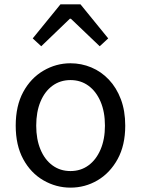

<svg xmlns="http://www.w3.org/2000/svg" viewBox="-20 -847 646 880"><path d="M303 13Q237 13 179 -20.5Q121 -54 86.5 -117.5Q52 -181 52 -271Q52 -362 86.5 -425.5Q121 -489 179 -523Q237 -557 303 -557Q353 -557 398.5 -538Q444 -519 479 -482Q514 -445 534 -392Q554 -339 554 -271Q554 -181 519 -117.5Q484 -54 427 -20.5Q370 13 303 13ZM303 -63Q350 -63 385.5 -89Q421 -115 441 -162Q461 -209 461 -271Q461 -334 441 -381Q421 -428 385.5 -454Q350 -480 303 -480Q256 -480 220.5 -454Q185 -428 165.5 -381Q146 -334 146 -271Q146 -209 165.5 -162Q185 -115 220.5 -89Q256 -63 303 -63ZM130 -671 257 -827H349L476 -671L437 -635L305 -761H300L169 -635Z"/></svg>

Font: Noto Sans HK
Style: Regular
Weight: 400
Designer: Ryoko NISHIZUKA 西塚涼子 (kana, bopomofo & ideographs); Paul D. Hunt (Latin, Greek & Cyrillic); Sandoll Communications 산돌커뮤니
Foundry: Adobe
Version: Version 2.004-H2;hotconv 1.0.118;makeotfexe 2.5.65603